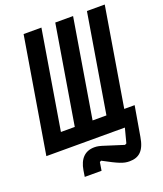

<svg xmlns="http://www.w3.org/2000/svg" viewBox="-166 -801 926 1094"><g transform="rotate(-20 297.0 -254.0)"><path d="M429 190C486 190 521 161 534 80L565 -101H502L601 -698H493L394 -101H310L409 -698H301L202 -101H118L217 -698H109L-7 0H469L446 88L436 93L332 60C299 49 285 46 267 46C210 46 175 81 164 148L158 186H260L268 136L277 131C366 179 393 190 429 190Z"/></g></svg>

Font: IBM Plex Mono SmBld
Style: Italic
Weight: 600
Italic angle: -9.5°
Monospace: yes
Designer: Mike Abbink, Paul van der Laan, Pieter van Rosmalen
Foundry: Bold Monday
Version: Version 2.004